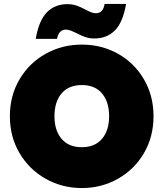

<svg xmlns="http://www.w3.org/2000/svg" viewBox="-20 -946 828 973"><path d="M30 -357Q30 -461 79 -544Q128 -627 211.5 -673.5Q295 -720 395 -720Q495 -720 578 -673.5Q661 -627 709.5 -544Q758 -461 758 -357Q758 -253 709.5 -170Q661 -87 577.5 -40Q494 7 395 7Q295 7 211.5 -40Q128 -87 79 -170Q30 -253 30 -357ZM533 -357Q533 -430 497 -472.5Q461 -515 395 -515Q328 -515 292 -472.5Q256 -430 256 -357Q256 -285 292 -242.5Q328 -200 395 -200Q461 -200 497 -242.5Q533 -285 533 -357ZM322 -925Q346 -925 367 -918Q388 -911 412 -898Q431 -888 442.5 -883.5Q454 -879 466 -879Q503 -879 510 -926H619Q603 -833 562.5 -792Q522 -751 458 -751Q434 -751 413 -758Q392 -765 368 -778Q354 -785 340 -790.5Q326 -796 314 -796Q278 -796 269 -749H161Q177 -842 217.5 -883.5Q258 -925 322 -925Z"/></svg>

Font: Poppins Black A&M
Style: Regular
Weight: 900
Designer: Ninad Kale (Devanagari), Jonny Pinhorn (Latin)
Foundry: Indian Type Foundry
Version: 4.004